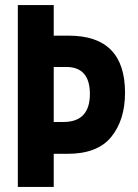

<svg xmlns="http://www.w3.org/2000/svg" viewBox="-20 -734 540 754"><path d="M50 0H191V-130H246Q363 -130 417 -196.5Q471 -263 471 -370Q471 -594 250 -594H191V-714H50ZM191 -255V-471H240Q333 -471 333 -365Q333 -255 229 -255Z"/></svg>

Font: Noto Sans Mono Condensed Extra
Style: Regular
Weight: 800
Width: 3
Designer: Monotype Design Team
Foundry: Monotype Imaging Inc.
Version: Version 1.900